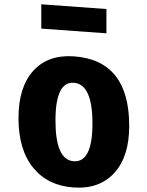

<svg xmlns="http://www.w3.org/2000/svg" viewBox="-20 -854 686 893"><path d="M172 -721V-834L475 -812V-699ZM581 -268Q581 -126 512 -50Q443 26 323 18Q203 10 135 -73Q66 -157 66 -305Q66 -449 135 -525Q203 -600 323 -592Q581 -574 581 -268ZM238 -293Q238 -110 323 -104Q410 -98 410 -280Q410 -463 323 -469Q238 -475 238 -293Z"/></svg>

Font: Xiangcui Wave Sans Xiangcui Wave Sans
Style: Regular
Weight: 800
Width: 3
Version: Version 0.920;March 28, 2024;FontCreator 14.0.0.2814 64-bit